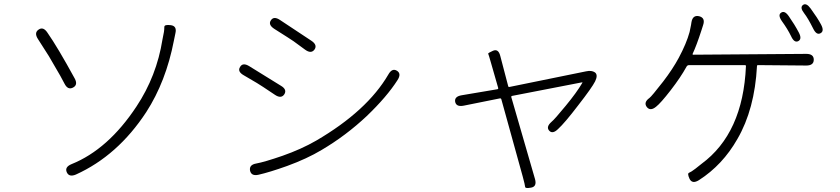

<svg xmlns="http://www.w3.org/2000/svg" viewBox="-20 -831 4040 923"><path d="M345 8Q312 22 301 -3Q290 -28 324 -42Q500 -113 636 -319Q733 -465 761 -641Q764 -659 768 -677Q770 -689 770 -701.5Q770 -714 801 -710Q832 -706 823 -670Q819 -653 816 -636Q778 -439 683 -292Q546 -83 345 8ZM331 -410Q306 -397 290 -429Q278 -454 233 -530Q224 -546 215 -561L162 -644Q143 -674 166 -689Q188 -704 208 -674Q257 -604 339 -454Q356 -423 331 -410Z M1223 9Q1188 17 1182 -11Q1177 -39 1212 -45Q1251 -52 1338 -82Q1429 -114 1500 -155Q1745 -298 1847 -473Q1865 -505 1888 -491Q1911 -477 1891 -446Q1840 -366 1743 -273Q1643 -179 1526 -110Q1456 -68 1360 -33Q1276 -3 1223 9ZM1347 -378Q1332 -355 1302 -375L1245 -413Q1230 -423 1215 -432L1152 -469Q1120 -487 1134 -509Q1147 -532 1178 -513L1330 -419Q1361 -401 1347 -378ZM1492 -593Q1476 -571 1447 -592L1391 -633Q1377 -643 1362 -652L1299 -692Q1268 -712 1282 -733Q1296 -755 1326 -735L1477 -635Q1507 -615 1492 -593Z M2533 71Q2505 76 2504.5 67.5Q2504 59 2493 18L2390 -354Q2388 -359 2383 -358L2209 -323Q2173 -316 2168 -342Q2164 -367 2199 -373L2371 -402Q2376 -403 2375 -408L2340 -530Q2329 -569 2327 -572.5Q2325 -576 2350 -587Q2376 -598 2385 -562L2423 -417Q2424 -412 2429 -413L2797 -488Q2824 -494 2840 -483Q2856 -471 2841 -440Q2826 -410 2759 -324Q2695 -240 2662 -210Q2636 -185 2620 -203Q2604 -221 2631 -245Q2646 -257 2700 -323Q2752 -386 2779 -432Q2782 -436 2777 -435L2442 -370Q2437 -369 2438 -364L2552 30Q2562 66 2533 71Z M3340 35Q3308 55 3295 29Q3283 3 3292.5 -0.5Q3302 -4 3323 -20Q3337 -32 3352 -43Q3552 -190 3566 -513Q3566 -518 3561 -518H3293Q3284 -518 3280 -510Q3252 -459 3204 -397Q3156 -335 3134 -318Q3106 -295 3089 -317Q3073 -339 3102 -360Q3112 -367 3168 -439Q3214 -499 3243 -553Q3280 -622 3295 -677Q3299 -694 3302 -711L3304 -724Q3310 -760 3341 -753Q3372 -745 3360 -710L3352 -685Q3328 -611 3310 -573Q3308 -568 3313 -568L3856 -572Q3892 -572 3892 -544Q3892 -516 3856 -516L3624 -518Q3619 -518 3619 -513Q3608 -306 3525 -163Q3454 -38 3340 35ZM3817 -633Q3798 -624 3783 -657Q3766 -692 3739 -729Q3718 -759 3735 -770Q3752 -782 3772 -753Q3800 -713 3820 -675Q3837 -643 3817 -633ZM3924 -671Q3905 -661 3889 -694Q3864 -744 3846 -767Q3824 -795 3840 -807Q3856 -819 3877 -790Q3910 -745 3927 -713Q3944 -681 3924 -671Z"/></svg>

Font: Resource Han Rounded JP Light
Style: Regular
Weight: 300
Designer: Cyano Hao (round all glyphs); Ryoko NISHIZUKA 西塚涼子 (kana, bopomofo & ideographs); Paul D. Hunt (Latin, Greek & Cyrillic)
Foundry: Cyano Hao
Version: 0.990